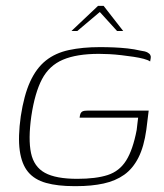

<svg xmlns="http://www.w3.org/2000/svg" viewBox="-20 -627 562 656"><path d="M233 9Q177 9 137.5 -2Q98 -13 76 -39.5Q54 -66 47.5 -112.5Q41 -159 51 -230Q62 -302 83 -348Q104 -394 136.5 -420Q169 -446 215.5 -456Q262 -466 321 -466Q346 -466 369.5 -465Q393 -464 416 -461.5Q439 -459 460 -454Q476 -452 483.5 -448Q491 -444 493.5 -439Q496 -434 495 -429L493 -417Q486 -422 471 -426Q456 -430 436 -433Q416 -436 394.5 -438.5Q373 -441 353.5 -442Q334 -443 318 -443Q242 -443 195 -423Q148 -403 123.5 -356.5Q99 -310 87 -230Q76 -151 86 -104Q96 -57 133.5 -36.5Q171 -16 244 -16Q308 -16 348 -29Q388 -42 411 -78.5Q434 -115 447 -183Q449 -198 450 -209Q451 -220 452 -225H252Q253 -235 255.5 -240Q258 -245 263 -247Q268 -249 278 -249H488L480 -184Q472 -126 453 -88.5Q434 -51 404.5 -30Q375 -9 334 0Q293 9 241 9Q239 9 237 9Q235 9 233 9ZM224 -521 315 -607H334L401 -521H380L321 -586L244 -521Z"/></svg>

Font: Genos ExtraLight
Style: Italic
Weight: 250
Italic angle: -8°
Designer: Robert E. Leuschke
Foundry: Robert E. Leuschke
Version: Version 1.010